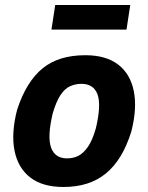

<svg xmlns="http://www.w3.org/2000/svg" viewBox="-20 -734 591 765"><path d="M232 11Q150 11 101 -26.5Q52 -64 38 -133Q24 -202 48 -296Q66 -352 91.5 -393.5Q117 -435 149.5 -461.5Q182 -488 224.5 -501Q267 -514 320 -514Q402 -514 450.5 -477Q499 -440 513 -371.5Q527 -303 503 -209Q485 -152 460 -111Q435 -70 402 -43Q369 -16 327 -2.5Q285 11 232 11ZM247 -103Q272 -103 292 -113Q312 -123 330 -148.5Q348 -174 362 -223Q384 -316 368.5 -358Q353 -400 304 -400Q282 -400 260.5 -391Q239 -382 221.5 -356Q204 -330 190 -282Q168 -189 183.5 -146Q199 -103 247 -103ZM185 -616 200 -714H499L484 -616Z"/></svg>

Font: Nunito Sans 7pt Condensed ExtraBold
Style: Italic
Weight: 800
Width: 3
Italic angle: -9°
Designer: Vernon Adams
Foundry: Vernon Adams
Version: Version 3.101;gftools[0.9.27]